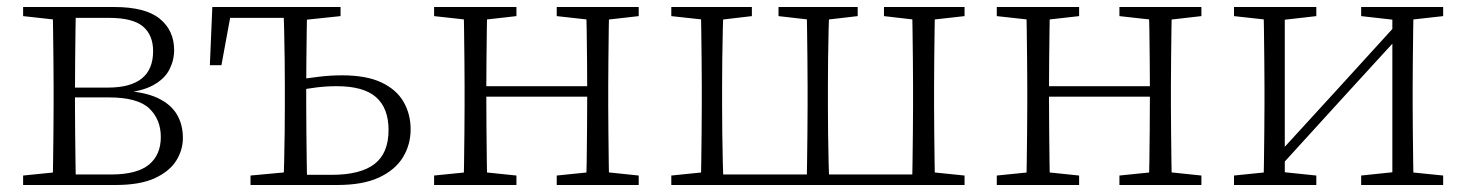

<svg xmlns="http://www.w3.org/2000/svg" viewBox="-20 -528 4186 548"><path d="M46 0V-27L155 -38L163 -30H297Q371 -30 405 -58Q439 -86 439 -137Q439 -187 406 -218.5Q373 -250 290 -250H163V-278H288Q417 -278 417 -382Q417 -428 388 -452.5Q359 -477 291 -477H163L155 -470L46 -482V-508H306Q395 -508 436 -474.5Q477 -441 477 -385Q477 -356 463.5 -329.5Q450 -303 417.5 -285Q385 -267 328 -262L331 -269Q392 -266 429.5 -248.5Q467 -231 484.5 -202Q502 -173 502 -134Q502 -100 483 -69.5Q464 -39 422 -19.5Q380 0 310 0ZM130 0Q131 -24 131.5 -64.5Q132 -105 132.5 -148.5Q133 -192 133 -226V-283Q133 -316 132.5 -359.5Q132 -403 131.5 -443.5Q131 -484 130 -508H197Q196 -484 195.5 -443Q195 -402 194.5 -355Q194 -308 194 -267V-226Q194 -192 194.5 -148.5Q195 -105 195.5 -64.5Q196 -24 197 0Z M824 0V-29H926Q1009 -29 1049 -60Q1089 -91 1089 -157Q1089 -219 1053.5 -250.5Q1018 -282 941 -282Q912 -282 883.5 -278.5Q855 -275 826 -269V-300Q858 -305 890.5 -309Q923 -313 956 -313Q1026 -313 1069 -292.5Q1112 -272 1132 -237Q1152 -202 1152 -159Q1152 -115 1130 -79Q1108 -43 1062 -21.5Q1016 0 943 0ZM789 0Q790 -24 791 -64.5Q792 -105 792.5 -148.5Q793 -192 793 -226V-283Q793 -316 792.5 -359.5Q792 -403 791 -443.5Q790 -484 789 -508H857Q856 -484 855.5 -443.5Q855 -403 854.5 -359.5Q854 -316 854 -283V-226Q854 -192 854.5 -148.5Q855 -105 855.5 -64.5Q856 -24 857 0ZM579 -342 586 -508H824V-477H611L642 -505L612 -342ZM695 0V-27L814 -38H824V0ZM824 -470V-508H952V-482L838 -470Z M1303 0Q1304 -24 1304.5 -64.5Q1305 -105 1305.5 -148.5Q1306 -192 1306 -226V-283Q1306 -316 1305.5 -359.5Q1305 -403 1304.5 -443.5Q1304 -484 1303 -508H1371Q1370 -484 1369.5 -443Q1369 -402 1368.5 -357Q1368 -312 1368 -275V-256Q1368 -207 1368.5 -157Q1369 -107 1369.5 -65.5Q1370 -24 1371 0ZM1652 0Q1654 -24 1654.5 -65.5Q1655 -107 1655.5 -157Q1656 -207 1656 -256V-275Q1656 -312 1655.5 -357Q1655 -402 1654.5 -443Q1654 -484 1652 -508H1719Q1718 -484 1717.5 -443.5Q1717 -403 1716.5 -359.5Q1716 -316 1716 -283V-226Q1716 -192 1716.5 -148.5Q1717 -105 1717.5 -64.5Q1718 -24 1719 0ZM1219 0V-27L1328 -38H1348L1454 -27V0ZM1219 -482V-508H1454V-482L1348 -470H1328ZM1569 0V-27L1677 -38H1698L1803 -27V0ZM1569 -482V-508H1803V-482L1698 -470H1677ZM1336 -252V-282H1686V-252Z M1980 0Q1981 -24 1981.5 -64.5Q1982 -105 1982.5 -148.5Q1983 -192 1983 -226V-283Q1983 -316 1982.5 -359.5Q1982 -403 1981.5 -443.5Q1981 -484 1980 -508H2045Q2044 -484 2043 -443.5Q2042 -403 2041.5 -359.5Q2041 -316 2041 -283V-226Q2041 -192 2041.5 -148.5Q2042 -105 2043 -64.5Q2044 -24 2045 0ZM2282 0Q2283 -24 2283.5 -64.5Q2284 -105 2284.5 -148.5Q2285 -192 2285 -226V-283Q2285 -316 2284.5 -359.5Q2284 -403 2283.5 -443.5Q2283 -484 2282 -508H2347Q2346 -484 2345 -443.5Q2344 -403 2343.5 -359.5Q2343 -316 2343 -283V-226Q2343 -192 2343.5 -148.5Q2344 -105 2345 -64.5Q2346 -24 2347 0ZM2583 0Q2584 -24 2584.5 -64.5Q2585 -105 2585.5 -148.5Q2586 -192 2586 -226V-283Q2586 -316 2585.5 -359.5Q2585 -403 2584.5 -443.5Q2584 -484 2583 -508H2649Q2648 -484 2647.5 -443.5Q2647 -403 2646.5 -359.5Q2646 -316 2646 -283V-226Q2646 -192 2646.5 -148.5Q2647 -105 2647.5 -64.5Q2648 -24 2649 0ZM1896 -482V-508H2126V-482L2024 -470H2006ZM2202 -482V-508H2428V-482L2325 -470H2307ZM2503 -482V-508H2733V-482L2626 -470H2607ZM1896 0V-27L2004 -38H2013V0ZM2615 0V-38H2626L2733 -27V0ZM2013 0V-30H2615V0Z M2909 0Q2910 -24 2910.5 -64.5Q2911 -105 2911.5 -148.5Q2912 -192 2912 -226V-283Q2912 -316 2911.5 -359.5Q2911 -403 2910.5 -443.5Q2910 -484 2909 -508H2977Q2976 -484 2975.5 -443Q2975 -402 2974.5 -357Q2974 -312 2974 -275V-256Q2974 -207 2974.5 -157Q2975 -107 2975.5 -65.5Q2976 -24 2977 0ZM3258 0Q3260 -24 3260.5 -65.5Q3261 -107 3261.5 -157Q3262 -207 3262 -256V-275Q3262 -312 3261.5 -357Q3261 -402 3260.5 -443Q3260 -484 3258 -508H3325Q3324 -484 3323.5 -443.5Q3323 -403 3322.5 -359.5Q3322 -316 3322 -283V-226Q3322 -192 3322.5 -148.5Q3323 -105 3323.5 -64.5Q3324 -24 3325 0ZM2825 0V-27L2934 -38H2954L3060 -27V0ZM2825 -482V-508H3060V-482L2954 -470H2934ZM3175 0V-27L3283 -38H3304L3409 -27V0ZM3175 -482V-508H3409V-482L3304 -470H3283ZM2942 -252V-282H3292V-252Z M3502 0V-27L3610 -38H3631L3737 -27V0ZM3865 0V-27L3970 -38H3991L4099 -27V0ZM3586 0Q3587 -24 3587.5 -64.5Q3588 -105 3588.5 -148.5Q3589 -192 3589 -226V-283Q3589 -316 3588.5 -359.5Q3588 -403 3587.5 -443.5Q3587 -484 3586 -508H3647V0ZM3627 -45 3597 -61H3603L3787 -262L3972 -465L4000 -447H3994L3810 -246ZM3954 0V-508H4015Q4014 -484 4013.5 -443.5Q4013 -403 4012.5 -359.5Q4012 -316 4012 -283V-226Q4012 -192 4012.5 -148.5Q4013 -105 4013.5 -64.5Q4014 -24 4015 0ZM3502 -482V-508H3737V-482L3632 -470H3611ZM3865 -482V-508H4099V-482L3992 -470H3971Z"/></svg>

Font: Noto Serif SC
Style: Regular
Weight: 200
Designer: Ryoko NISHIZUKA 西塚涼子 (kana & ideographs); Frank Grießhammer (Latin, Greek & Cyrillic); Wenlong ZHANG 张文龙 (bopomofo); San
Foundry: Adobe
Version: Version 2.001;hotconv 1.1.0;makeotfexe 2.6.0